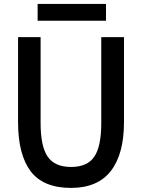

<svg xmlns="http://www.w3.org/2000/svg" viewBox="-20 -919 702 949"><path d="M130.9 -73.2Q69.3 -156.2 69.3 -314.5Q69.3 -454.1 69.3 -735.4Q92.8 -735.4 166 -735.4Q169.9 -735.4 180.7 -735.4Q180.7 -628.9 180.7 -311.5Q180.7 -195.3 215.8 -144.5Q251 -93.8 331.1 -93.8Q411.1 -93.8 445.3 -143.6Q480.5 -193.4 480.5 -311.5Q480.5 -453.1 480.5 -735.4Q507.8 -735.4 592.8 -735.4Q592.8 -629.9 592.8 -314.5Q592.8 -157.2 527.3 -73.2Q461.9 9.8 331.1 9.8Q193.4 9.8 130.9 -73.2ZM166 -899.4Q251 -899.4 503.9 -899.4Q503.9 -877.9 503.9 -816.4Q460.9 -816.4 331.1 -816.4Q290 -816.4 166 -816.4Q166 -836.9 166 -899.4Z"/></svg>

Font: Alata=Ham
Style: Regular
Weight: 400
Designer: Spyros Zevelakis, Eben Sorkin
Version: Version 1.004